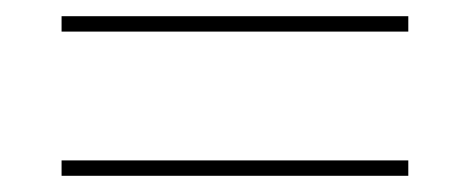

<svg xmlns="http://www.w3.org/2000/svg" viewBox="-20 -424 580 237"><path d="M56 -385V-404H484V-385ZM56 -207V-226H484V-207Z"/></svg>

Font: IBM Plex Sans Condensed Thin
Style: Regular
Weight: 100
Width: 3
Designer: Mike Abbink, Paul van der Laan, Pieter van Rosmalen
Foundry: Bold Monday
Version: Version 1.3